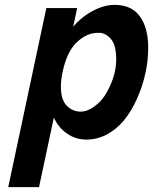

<svg xmlns="http://www.w3.org/2000/svg" viewBox="-20 -557 626 785"><path d="M139.6 208H13.7L169.4 -523.9H295.4L279.3 -447.8Q313 -487.8 359.4 -512.5Q405.8 -537.1 448.2 -537.1Q518.1 -537.1 552 -490Q585.9 -442.9 585.9 -362.8Q585.9 -256.8 540.5 -154.3Q493.7 -48.3 418 -7.8Q377.4 13.7 333.3 13.7Q289.1 13.7 253.2 -11.5Q217.3 -36.6 200.2 -76.7ZM422.9 -191.4Q455.1 -253.9 455.1 -314Q455.1 -374 432.9 -398.4Q410.6 -422.9 385 -422.9Q359.4 -422.9 339.6 -414.8Q319.8 -406.7 299.8 -389.6Q254.4 -351.1 235.8 -262.2Q229 -230 229 -202.1Q229 -149.4 252.7 -125Q276.4 -100.6 310.1 -100.6Q346.7 -100.6 387.2 -140.1Q406.7 -159.2 422.9 -191.4Z"/></svg>

Font: Tuffy
Style: BoldItalic
Weight: 700
Italic angle: -12°
Designer: Thatcher Ulrich, Karoly Barta, Michael Everson
Version: Version 001.271